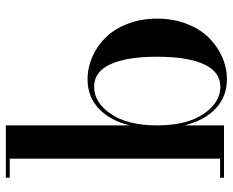

<svg xmlns="http://www.w3.org/2000/svg" viewBox="-90 -700 800 660"><g transform="rotate(-90 310.0 -370.0)"><path d="M94.5 -736.5H29V-750H209V-324.5Q226 -392.5 267 -430.8Q308 -469 367 -469Q407.5 -469 445 -452.5Q482.5 -436 511.8 -406Q541 -376 558.5 -330.2Q576 -284.5 576 -230Q576 -175.5 558.5 -129.5Q541 -83.5 511.8 -53.5Q482.5 -23.5 445 -6.8Q407.5 10 367 10Q308 10 267 -28.5Q226 -67 209 -135.5V0H29V-13.5H94.5ZM209 -230Q209 -128.5 248.2 -70.5Q287.5 -12.5 342 -12.5Q393 -12.5 419 -68.8Q445 -125 445 -230Q445 -335 419 -390.8Q393 -446.5 342 -446.5Q287.5 -446.5 248.2 -388.8Q209 -331 209 -230Z"/></g></svg>

Font: Bodoni* 16pt Medium
Style: Regular
Weight: 500
Version: Version 2.3